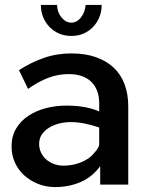

<svg xmlns="http://www.w3.org/2000/svg" viewBox="-20 -750 607 780"><path d="M387 0V-75Q355 -31 307.5 -10.5Q260 10 204 10Q167 10 134.5 -3Q102 -16 78 -38Q54 -60 40.5 -90Q27 -120 27 -155Q27 -196 45 -227Q63 -258 94.5 -279Q126 -300 166 -310.5Q206 -321 249 -321Q294 -321 328.5 -314Q363 -307 383 -297V-332Q383 -359 374.5 -381Q366 -403 350.5 -418Q335 -433 312 -441Q289 -449 259 -449Q216 -449 176.5 -434Q137 -419 94 -389L57 -465Q105 -496 157.5 -514.5Q210 -533 270 -533Q326 -533 369 -518Q412 -503 441.5 -475.5Q471 -448 486 -408Q501 -368 501 -318V0ZM362 -128Q371 -137 377 -147Q383 -157 383 -166V-232Q355 -242 325 -248Q295 -254 268 -254Q244 -254 221.5 -248.5Q199 -243 180.5 -232Q162 -221 150.5 -204.5Q139 -188 139 -165Q139 -146 147 -129.5Q155 -113 168.5 -101.5Q182 -90 200 -83.5Q218 -77 238 -77Q255 -77 272.5 -80Q290 -83 306.5 -89.5Q323 -96 337.5 -105.5Q352 -115 362 -128ZM270 -658Q292 -658 308.5 -678.5Q325 -699 328 -730H393Q393 -703 383.5 -680Q374 -657 357.5 -640Q341 -623 319 -613.5Q297 -604 270 -604Q243 -604 220.5 -613.5Q198 -623 181.5 -640Q165 -657 155.5 -680Q146 -703 146 -730H212Q212 -701 229.5 -679.5Q247 -658 270 -658Z"/></svg>

Font: Rising Sun SemiBold
Style: Regular
Weight: 600
Designer: Matt McInerney, Pablo Impallari, Rodrigo Fuenzalida (Raleway font), Stephen Hutchings (Greek), Cristiano Sobral (main ch
Foundry: The Rising Sun Project Authors
Version: Version 4.327; ttfautohint (v1.8.4.7-5d5b-dirty)